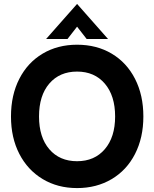

<svg xmlns="http://www.w3.org/2000/svg" viewBox="-20 -942 787 979"><path d="M36 -348Q36 -457 78.5 -540Q121 -623 197.5 -668.5Q274 -714 373 -714Q473 -714 549.5 -668.5Q626 -623 668.5 -540Q711 -457 711 -348Q711 -240 668.5 -157Q626 -74 549 -28.5Q472 17 373 17Q274 17 197.5 -29Q121 -75 78.5 -157.5Q36 -240 36 -348ZM567 -348Q567 -454 514.5 -515.5Q462 -577 373 -577Q284 -577 231.5 -516Q179 -455 179 -348Q179 -242 231.5 -181Q284 -120 373 -120Q462 -120 514.5 -181.5Q567 -243 567 -348ZM373 -922 531 -743H422L373 -806L324 -743H215Z"/></svg>

Font: Hanken Grotesk ExtraBold
Style: Regular
Weight: 800
Designer: Alfredo Marco Pradil
Foundry: Hanken Design Co.
Version: Version 3.014